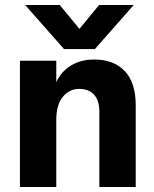

<svg xmlns="http://www.w3.org/2000/svg" viewBox="-20 -751 620 771"><path d="M361 -554H237L81 -731H220L299 -635L378 -731H517ZM525 0H379V-302Q379 -347 358 -370.5Q337 -394 298 -394Q259 -394 232.5 -362.5Q206 -331 206 -268V0H60V-507H206V-421Q225 -463 264.5 -487.5Q304 -512 359 -512Q437 -512 481 -465.5Q525 -419 525 -329Z"/></svg>

Font: Hind Colombo
Style: Bold
Weight: 700
Designer: Jyotish Sonowal, Aditi Pimprikar
Foundry: Indian Type Foundry
Version: Version 1.000;PS 1.0;hotconv 1.0.86;makeotf.lib2.5.63406; tt